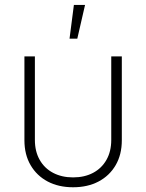

<svg xmlns="http://www.w3.org/2000/svg" viewBox="-20 -770 607 798"><path d="M283.7 8.3Q223.6 8.3 178.2 -15.6Q132.8 -39.6 107.2 -83.5Q81.5 -127.4 81.5 -187V-535.6H125V-188.5Q125 -140.6 145 -105.5Q165 -70.3 200.9 -51.5Q236.8 -32.7 283.7 -32.7Q331.1 -32.7 366.7 -51.5Q402.3 -70.3 422.4 -105.5Q442.4 -140.6 442.4 -188.5V-535.6H486.3V-187Q486.3 -127.4 460.7 -83.5Q435.1 -39.6 389.6 -15.6Q344.2 8.3 283.7 8.3ZM269 -609.4 287.1 -749.5H333.5L301.3 -609.4Z"/></svg>

Font: Inter 20pt ExtraLight
Style: Regular
Weight: 250
Version: Version 4.001;git-66647c0bb